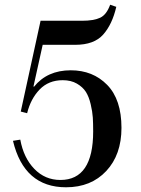

<svg xmlns="http://www.w3.org/2000/svg" viewBox="-20 -782 596 814"><path d="M68 -309 152 -694H328Q378 -694 405 -707Q432 -720 447 -762L473 -753Q456 -679 417.5 -635.5Q379 -592 299 -592H161L122 -416L124 -414Q180 -484 280 -484Q374 -484 434.5 -422Q495 -360 495 -240Q495 -126 430.5 -57Q366 12 260 12Q82 12 35 -185L66 -190Q80 -113 125.5 -66Q171 -19 236 -19Q375 -19 375 -225Q375 -259 373.5 -283.5Q372 -308 364.5 -340Q357 -372 344 -392.5Q331 -413 306 -427.5Q281 -442 246 -442Q186 -442 148 -402.5Q110 -363 95 -302Z"/></svg>

Font: Justus
Style: Roman
Weight: 500
Version: Version 001.001